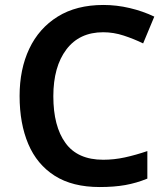

<svg xmlns="http://www.w3.org/2000/svg" viewBox="-20 -744 675 774"><path d="M396 -614Q300 -614 247.5 -544.5Q195 -475 195 -356Q195 -235 244 -167.5Q293 -100 396 -100Q440 -100 483.5 -109.5Q527 -119 574 -135V-24Q530 -6 485 2Q440 10 382 10Q272 10 200.5 -35.5Q129 -81 94 -163.5Q59 -246 59 -357Q59 -465 98 -547.5Q137 -630 212.5 -677Q288 -724 397 -724Q450 -724 503 -711.5Q556 -699 602 -677L557 -569Q520 -587 479 -600.5Q438 -614 396 -614Z"/></svg>

Font: Noto Sans Lisu SemiBold
Style: Regular
Weight: 600
Designer: Monotype Design Team. David Williams.
Foundry: Monotype Imaging Inc.
Version: Version 2.102; ttfautohint (v1.8.4.7-5d5b)